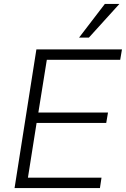

<svg xmlns="http://www.w3.org/2000/svg" viewBox="-20 -956 640 976"><path d="M54 0 165 -705H600L591 -652H218L175 -384H529L520 -331H166L122 -53H496L488 0ZM382 -765 513 -936H587L432 -765Z"/></svg>

Font: Nunito Sans 12pt ExtraLight 12pt Light
Style: Italic
Weight: 300
Italic angle: -9°
Version: Version 3.101;gftools[0.9.27]